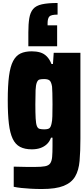

<svg xmlns="http://www.w3.org/2000/svg" viewBox="-20 -959 559 1287"><path d="M261 308Q221 308 186.5 306Q152 304 123.5 301Q95 298 72 293V158Q95 158 116.5 159Q138 160 162.5 160Q187 160 214 160Q257 160 281.5 155.5Q306 151 316.5 136Q327 121 329.5 93Q332 65 332 18V-36H322Q312 -9 293.5 8Q275 25 250 33.5Q225 42 193 42Q146 42 114.5 25.5Q83 9 65 -29Q47 -67 39.5 -130Q32 -193 32 -287Q32 -386 40.5 -450Q49 -514 68 -550Q87 -586 117.5 -600.5Q148 -615 193 -615Q224 -615 249.5 -607.5Q275 -600 294 -580.5Q313 -561 325 -530H335L340 -605H519V-30Q519 55 513.5 119Q508 183 483.5 224.5Q459 266 406.5 287Q354 308 261 308ZM276 -92Q301 -92 311 -99.5Q321 -107 326 -133Q330 -148 331 -180Q332 -212 332 -260Q332 -304 331 -334.5Q330 -365 329 -378Q324 -409 313 -419Q302 -429 276 -429Q254 -429 243.5 -425.5Q233 -422 226.5 -405Q220 -388 218.5 -354.5Q217 -321 217 -260Q217 -200 219 -165Q221 -130 227 -114.5Q233 -99 244.5 -95.5Q256 -92 276 -92ZM170 -649V-742Q170 -799 176.5 -837.5Q183 -876 202 -898.5Q221 -921 260.5 -930Q300 -939 366 -939V-861Q322 -861 310.5 -848Q299 -835 299 -803V-789H363V-649Z"/></svg>

Font: Farlight84_Sys_V01
Style: Bold
Weight: 700
Designer: Monotype Design Team, Nadine Chahine and Nizar Qandah
Foundry: Monotype Imaging Inc.
Version: Version 2.004;October 31, 2024;FontCreator 14.0.0.2814 64-bi